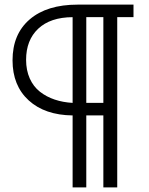

<svg xmlns="http://www.w3.org/2000/svg" viewBox="-20 -730 642 830"><path d="M315.9 -710H557.1V-655.8H486.8V80.1H426.8V-231H353V80.1H293.9V-231Q173.8 -232.4 104 -296.1Q34.2 -359.9 34.2 -469.2Q34.2 -582.5 108.4 -646.2Q182.6 -710 315.9 -710ZM293.9 -285.2V-655.8Q197.8 -655.3 145.3 -606Q92.8 -556.6 92.8 -471.2Q92.8 -426.3 108.6 -390.9Q124.5 -355.5 152.6 -333.5Q180.7 -311.5 216.3 -299.6Q252 -287.6 293.9 -285.2ZM426.8 -655.8H353V-285.2H426.8Z"/></svg>

Font: Rawline
Style: Regular
Weight: 400
Designer: Matt McInerney, Pablo Impallari, Rodrigo Fuenzalida
Foundry: Matt McInerney, Pablo Impallari, Rodrigo Fuenzalida
Version: Version 4.020;PS 004.020;hotconv 1.0.88;makeotf.lib2.5.64775